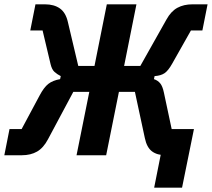

<svg xmlns="http://www.w3.org/2000/svg" viewBox="-38 -718 980 888"><path d="M675 150 714 -46 745 0H729Q689 0 665 -18Q641 -36 632 -79L586 -293H512L453 0H316L375 -293H301L184 -74Q163 -34 133.5 -17Q104 0 63 0H-18L6 -121H62L145 -276Q165 -314 185.5 -330Q206 -346 240 -352L243 -366Q227 -374 214.5 -385Q202 -396 196 -421L159 -577H102L126 -698H170Q212 -698 239 -679Q266 -660 276 -616L324 -413H399L456 -698H593L536 -413H611L732 -628Q753 -666 782.5 -682Q812 -698 852 -698H922L898 -577H845L758 -423Q740 -391 723 -379.5Q706 -368 677 -366L674 -352Q692 -346 703 -332.5Q714 -319 720 -290L756 -121H859L804 150Z"/></svg>

Font: IBM Plex Sans Condensed
Style: Bold Italic
Weight: 700
Width: 3
Italic angle: -11.31°
Designer: Mike Abbink, Paul van der Laan, Pieter van Rosmalen
Foundry: Bold Monday
Version: Version 3.201